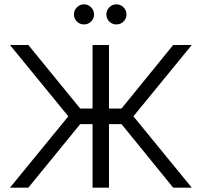

<svg xmlns="http://www.w3.org/2000/svg" viewBox="-20 -868 933 888"><path d="M408 0V-294H351L111 0H26L296 -330L26 -660H111L351 -366H408V-660H484V-366H542L781 -660H867L597 -330L867 0H781L542 -294H484V0ZM368 -755Q349 -755 335.5 -768.5Q322 -782 322 -801Q322 -820 335.5 -834Q349 -848 368 -848Q388 -848 401.5 -834Q415 -820 415 -801Q415 -782 401.5 -768.5Q388 -755 368 -755ZM518 -755Q499 -755 485.5 -768.5Q472 -782 472 -801Q472 -820 485.5 -834Q499 -848 518 -848Q538 -848 551.5 -834Q565 -820 565 -801Q565 -782 551.5 -768.5Q538 -755 518 -755Z"/></svg>

Font: Nata Sans
Style: Regular
Weight: 400
Designer: Daniel Uzquiano Cruz
Version: Version 1.001